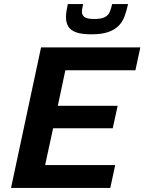

<svg xmlns="http://www.w3.org/2000/svg" viewBox="-20 -920 707 940"><path d="M34 0 181 -688H667L643 -576H300L263 -402H556L532 -292H240L201 -112H544L520 0ZM427 -752Q379 -752 352 -762Q325 -772 314 -791Q303 -810 303 -836Q303 -850 305.5 -866Q308 -882 312 -900H387Q385 -889 383 -879.5Q381 -870 381 -863Q381 -846 393.5 -836.5Q406 -827 442 -827Q476 -827 493 -836Q510 -845 517 -861Q524 -877 529 -900H607Q600 -868 590 -840.5Q580 -813 560.5 -793.5Q541 -774 509.5 -763Q478 -752 427 -752Z"/></svg>

Font: Saira Thin SemiBold
Style: Italic
Weight: 600
Italic angle: -12°
Version: Version 1.101